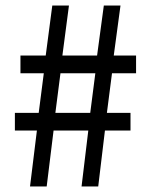

<svg xmlns="http://www.w3.org/2000/svg" viewBox="-20 -670 537 690"><path d="M87.9 0 112.6 -200.8H33.5V-264.4H119.1L137.4 -406.8H53.5V-470.4H144.3L167.9 -650H227.8L204.2 -470.4H328.9L353.1 -650H413L388.8 -470.4H469V-406.8H382.5L364.2 -264.4H449V-200.8H357.1L333 0H273.1L297.3 -200.8H172.5L147.8 0ZM179 -264.4H304.3L322.6 -406.8H197.3Z"/></svg>

Font: SourceSans3VF
Style: Regular
Weight: 200
Designer: Paul D. Hunt
Foundry: Adobe
Version: Version 3.052;hotconv 1.1.0;makeotfexe 2.6.0